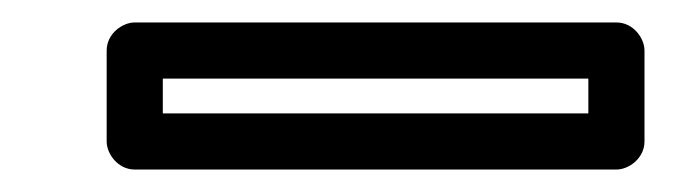

<svg xmlns="http://www.w3.org/2000/svg" viewBox="-20 -756 605 171"><path d="M504 -655H125V-686H504ZM529 -605C540 -605 554 -615 554 -630V-711C554 -722 544 -736 529 -736H100C89 -736 75 -726 75 -711V-630C75 -619 85 -605 100 -605Z"/></svg>

Font: Asimov
Style: XWidOu
Weight: 500
Designer: Google
Version: Version 2.000980; 2014